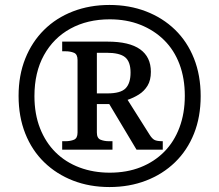

<svg xmlns="http://www.w3.org/2000/svg" viewBox="-20 -745 885 775"><path d="M422 10Q342 10 275 -16Q208 -42 158.5 -90Q109 -138 82 -206Q55 -274 55 -358Q55 -441 82 -508.5Q109 -576 158 -624.5Q207 -673 274.5 -699Q342 -725 422 -725Q502 -725 569.5 -699Q637 -673 686.5 -625Q736 -577 763 -509Q790 -441 790 -357Q790 -273 763 -205.5Q736 -138 686.5 -90Q637 -42 569.5 -16Q502 10 422 10ZM423 -48Q492 -48 547.5 -70Q603 -92 643 -132.5Q683 -173 704.5 -230.5Q726 -288 726 -358Q726 -429 704.5 -486Q683 -543 642.5 -583Q602 -623 546.5 -645Q491 -667 423 -667Q333 -667 264.5 -629.5Q196 -592 157.5 -522.5Q119 -453 119 -357Q119 -285 141.5 -227.5Q164 -170 204.5 -130Q245 -90 301 -69Q357 -48 423 -48ZM231 -141V-175H244Q264 -175 278.5 -181Q293 -187 293 -210V-503Q293 -526 278.5 -532Q264 -538 244 -538H231V-577H414Q502 -577 545.5 -546Q589 -515 589 -455Q589 -421 575.5 -399Q562 -377 540.5 -363.5Q519 -350 495 -342L584 -201Q594 -185 604 -180Q614 -175 637 -175V-141H531L421 -325H371V-210Q371 -187 386 -181Q401 -175 420 -175H434V-141ZM414 -368Q467 -368 487 -388.5Q507 -409 507 -452Q507 -496 485 -514Q463 -532 410 -532H371V-368Z"/></svg>

Font: Noto Serif Bengali SemiBold
Style: Regular
Weight: 600
Version: Version 2.003